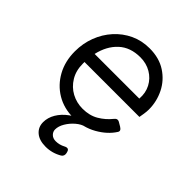

<svg xmlns="http://www.w3.org/2000/svg" viewBox="-213 -680 1043 1043"><g transform="rotate(45 308.5 -159.0)"><path d="M305 12Q233 12 177 -21.5Q121 -55 88.5 -114Q56 -173 56 -249Q56 -310 76.5 -364Q97 -418 134.5 -459.5Q172 -501 222 -524.5Q272 -548 332 -548Q406 -548 458 -514Q510 -480 537 -425.5Q564 -371 564 -310Q564 -294 561 -275Q558 -256 556 -245H134Q134 -239 134 -232Q134 -179 158 -139.5Q182 -100 221 -79Q260 -58 306 -58Q359 -58 398 -81Q437 -104 465 -139Q479 -158 498 -146L520 -133Q541 -120 531 -105Q500 -56 440 -22Q380 12 305 12ZM331 -478Q254 -478 206.5 -434Q159 -390 142 -315H485Q489 -361 469.5 -398Q450 -435 413.5 -456.5Q377 -478 331 -478ZM310 230Q261 230 233.5 206.5Q206 183 206 145Q206 110 225.5 77Q245 44 280 18.5Q315 -7 359 -20H373Q390 -20 387 -3V0Q361 6 336.5 27Q312 48 296 75Q280 102 280 127Q280 144 293 157Q306 170 328 170Q356 170 382 156Q407 143 413 167L415 174Q419 194 404 204Q360 230 310 230Z"/></g></svg>

Font: Pitagon Sans Text
Style: Italic
Weight: 400
Italic angle: -8°
Designer: Travis Tran
Foundry: Pitagon
Version: Version 1.001; ttfautohint (v1.8.4.7-5d5b);gftools[0.9.26]